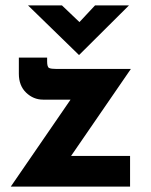

<svg xmlns="http://www.w3.org/2000/svg" viewBox="-20 -693 562 713"><path d="M140 -323Q104 -323 77 -349Q50 -375 50 -419V-479H155V-465Q155 -444 162.5 -440.5Q170 -437 189 -437H466L244 -114H463V0H20L242 -323ZM210 -673 275 -611 333 -673H459L274 -489H273L84 -673Z"/></svg>

Font: Synthetic
Style: Bold
Weight: 700
Designer: Santiago Orozco
Foundry: Typemade
Version: Version 2.000; ttfautohint (v1.8.4.7-5d5b)